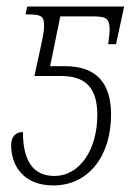

<svg xmlns="http://www.w3.org/2000/svg" viewBox="-20 -556 416 586"><path d="M143 10C250 10 319 -80 319 -206C319 -301 276 -354 178 -354H133L164 -506H260C300 -506 311 -502 314 -477C316 -464 313 -443 310 -421H334L359 -536H63L58 -512H64C103 -512 112 -507 114 -488C116 -474 114 -457 105 -416L85 -324H167C244 -324 277 -285 277 -205C277 -100 224 -19 146 -19C82 -19 50 -64 50 -153C27 -153 14 -138 14 -113C14 -51 51 10 143 10Z"/></svg>

Font: Noto Serif Condensed ExtraLight
Style: Italic
Weight: 200
Width: 3
Italic angle: -12°
Designer: Monotype Design Team
Foundry: Monotype Imaging Inc.
Version: Version 2.013